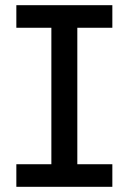

<svg xmlns="http://www.w3.org/2000/svg" viewBox="-20 -720 496 740"><path d="M278 -613V-87H413V0H43V-87H178V-613H43V-700H413V-613Z"/></svg>

Font: Montserrat Alternates Medium
Style: Regular
Weight: 500
Designer: Julieta Ulanovsky
Foundry: Julieta Ulanovsky
Version: Version 7.200